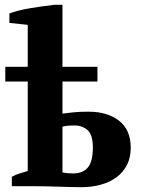

<svg xmlns="http://www.w3.org/2000/svg" viewBox="-20 -772 584 796"><path d="M2 -495H95V-669L19 -677V-716Q33 -722 57 -728Q81 -734 108 -738.5Q135 -743 161 -746.5Q187 -750 205 -752H239V-495H384V-434H239V-301Q256 -303 281.5 -306Q307 -309 347 -309Q425 -309 473.5 -271.5Q522 -234 522 -159Q522 -119 506.5 -88.5Q491 -58 463.5 -37.5Q436 -17 398.5 -6.5Q361 4 317 4Q303 4 278.5 3.5Q254 3 225.5 2Q197 1 169 0.5Q141 0 122 0H29V-39Q45 -48 61.5 -53Q78 -58 95 -63V-434H2ZM239 -57Q249 -55 260.5 -54Q272 -53 283 -53Q323 -53 344 -77.5Q365 -102 365 -160Q365 -214 342.5 -233Q320 -252 288 -252Q277 -252 264 -251Q251 -250 239 -247Z"/></svg>

Font: PT Serif
Style: Bold
Weight: 700
Designer: A.Korolkova, O.Umpeleva, V.Yefimov
Foundry: ParaType Ltd
Version: Version 1.000W OFL; ttfautohint (v1.6)